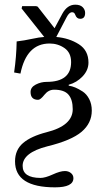

<svg xmlns="http://www.w3.org/2000/svg" viewBox="-20 -598 446 816"><path d="M40 -290Q49.8 -357.9 50.8 -421.9Q84 -425.8 116 -432.9Q147.9 -439.9 168 -440.9L71.8 -562L74.2 -571.8H133.8L140.1 -569.8L211.9 -478L245.1 -540Q266.1 -578.1 299.8 -578.1Q320.8 -578.1 331.3 -567.6Q341.8 -557.1 341.8 -543Q341.8 -518.1 320.8 -518.1Q305.7 -518.1 299.8 -535.2Q295.9 -546.4 286.1 -545.9Q273.9 -545.9 263.2 -524.9L219.2 -440.9Q274.4 -436 315.2 -409.9Q356 -383.8 356 -332Q356 -299.8 331.1 -273.4Q306.2 -247.1 272 -237.8V-233.9Q286.1 -231.9 300 -226.1Q314 -220.2 331.1 -209.2Q348.1 -198.2 359.1 -177Q370.1 -155.8 370.1 -127.9Q370.1 -74.7 326.7 -37.8Q283.2 -1 181.2 23.9Q76.2 50.8 76.2 106.9Q76.2 157.7 151.9 158.2Q171.9 158.2 203.9 143.6Q235.8 128.9 255.9 128.9Q271 128.9 281.5 137.5Q292 146 292 159.2Q292 198.2 213.9 198.2Q43.9 198.2 43.9 87.9Q43.9 39.1 77.9 10Q111.8 -19 178.2 -36.1Q289.1 -64 289.1 -133.8Q289.1 -174.8 271 -195.8Q252.9 -216.8 210 -216.8Q186 -216.8 168.9 -195.3Q151.9 -173.8 142.1 -173.8Q109.9 -173.8 109.9 -207Q109.9 -227.1 131.8 -238.5Q153.8 -250 178.2 -250Q282.2 -250 282.2 -334Q282.2 -374 254.2 -393.6Q226.1 -413.1 190.9 -413.1Q92.8 -413.1 66.9 -285.2Z"/></svg>

Font: Linux Libertine O
Style: Regular
Weight: 400
Designer: Philipp H. Poll
Foundry: Philipp H. Poll
Version: Version 5.3.0